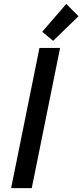

<svg xmlns="http://www.w3.org/2000/svg" viewBox="-20 -966 423 986"><path d="M37.1 0 182.6 -719.7H288.6L143.1 0ZM252.9 -756.3 196.8 -802.7 320.3 -945.8 383.3 -882.8Z"/></svg>

Font: Reddit Sans Medium
Style: Italic
Weight: 500
Italic angle: -11.25°
Designer: Stephen Hutchings
Version: Version 1.013